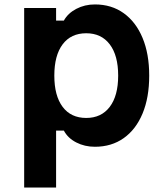

<svg xmlns="http://www.w3.org/2000/svg" viewBox="-20 -646 740 866"><path d="M89 200V-610H233V-553H268Q286 -586 324 -606Q362 -626 408 -626Q483 -626 538 -586.5Q593 -547 623 -475Q653 -403 653 -305Q653 -206 623 -134Q593 -62 538 -23Q483 16 408 16Q362 16 324 -3.5Q286 -23 268 -57H233V200ZM369 -114Q437 -114 475 -164Q513 -214 513 -305Q513 -396 475 -446Q437 -496 369 -496Q300 -496 262.5 -446Q225 -396 225 -305Q225 -214 262.5 -164Q300 -114 369 -114Z"/></svg>

Font: Martian Mono SemiBold
Style: Regular
Weight: 600
Monospace: yes
Designer: Roman Shamin
Foundry: Evil Martians
Version: Version 1.000; ttfautohint (v1.8.4.7-5d5b)